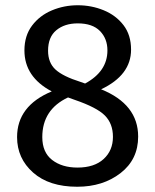

<svg xmlns="http://www.w3.org/2000/svg" viewBox="-20 -699 591 731"><path d="M274 12Q167 12 106 -42Q45 -96 45 -177Q45 -296 177 -351Q73 -406 73 -507Q73 -563 102 -601.5Q131 -640 177.5 -659.5Q224 -679 276 -679Q328 -679 374.5 -660Q421 -641 450 -603.5Q479 -566 479 -510Q479 -413 365 -359Q506 -302 506 -179Q506 -92 439 -40Q372 12 274 12ZM304 -381Q389 -427 389 -507Q389 -552 360.5 -581Q332 -610 276 -610Q226 -610 194.5 -584Q163 -558 163 -506Q163 -460 191.5 -434Q220 -408 287 -387ZM275 -61Q339 -61 374.5 -93.5Q410 -126 410 -178Q410 -228 379.5 -259Q349 -290 264 -319L239 -328Q141 -282 141 -177Q141 -119 178.5 -90Q216 -61 275 -61Z"/></svg>

Font: Trujillo
Style: Regular
Weight: 400
Designer: Fira Sans original fonts by bBox Type GmbH, Carrois Corporate GbR, & Edenspiekermann AG / Changes by Cristiano Sobral
Foundry: Fira Sans original fonts by bBox Type GmbH, Carrois Corporate GbR, & Edenspiekermann AG / Changes by Cristiano Sobral
Version: Version 4.301;October 17, 2021;FontCreator 14.0.0.2814 64-bi